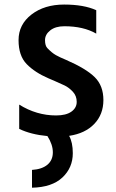

<svg xmlns="http://www.w3.org/2000/svg" viewBox="-20 -582 521 864"><path d="M413.1 -536.1V-430.7Q355.5 -463.9 269.5 -463.9Q229.5 -463.9 206.1 -445.3Q182.6 -426.8 182.6 -401.4Q182.6 -376 193.4 -365.2Q213.9 -343.8 231.4 -334Q249 -324.2 277.3 -312.5Q367.2 -273.4 406.2 -234.9Q445.3 -196.3 445.3 -131.8Q445.3 -67.4 404.3 -24.4Q363.3 18.6 291 29.3Q307.6 58.6 307.6 107.4Q307.6 172.9 260.7 216.8Q213.9 260.7 124 262.7V182.6Q168.9 179.7 193.4 159.2Q217.8 138.7 217.8 103.5Q217.8 68.4 193.4 30.3Q119.1 23.4 66.4 -2V-111.3Q144.5 -62.5 232.4 -62.5Q277.3 -62.5 301.3 -79.6Q325.2 -96.7 325.2 -123.5Q325.2 -150.4 308.1 -168.9Q291 -187.5 271 -197.3Q251 -207 226.6 -217.3Q202.1 -227.5 198.2 -229.5Q136.7 -255.9 100.1 -293.5Q63.5 -331.1 63.5 -401.4Q63.5 -471.7 121.6 -516.6Q179.7 -561.5 268.6 -561.5Q357.4 -561.5 413.1 -536.1Z"/></svg>

Font: GenEi M Gothic v2 Medium
Style: Regular
Weight: 500
Version: Version 2.0